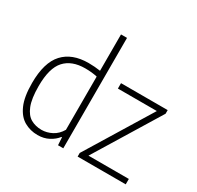

<svg xmlns="http://www.w3.org/2000/svg" viewBox="-171 -1008 1251 1217"><g transform="rotate(30 455.0 -399.5)"><path d="M242 9Q188.5 9 144.2 -16Q100 -41 73.8 -99.8Q47.5 -158.5 47.5 -259.5Q47.5 -409.5 111.5 -479Q175.5 -548.5 295.5 -548.5Q317 -548.5 339.8 -546.8Q362.5 -545 382 -542V-808H426V0H387.5L384 -56.5H380Q358.5 -28.5 323 -9.8Q287.5 9 242 9ZM247 -32Q285.5 -32 322.2 -51Q359 -70 382 -110V-499.5Q343 -508.5 294 -508.5Q196 -508.5 144.8 -452Q93.5 -395.5 93.5 -264Q93.5 -172 113.8 -121.5Q134 -71 168.5 -51.5Q203 -32 247 -32ZM531 0V-26.5L821.5 -501H536.5V-540.5H878V-514L587.5 -39.5H883V0Z"/></g></svg>

Font: Encode Sans SmCnd XLt
Style: Regular
Weight: 200
Width: 4
Designer: Multiple Designers
Foundry: Impallari Type
Version: Version 3.002; ttfautohint (v1.8.3) -l 8 -r 50 -G 200 -x 14 